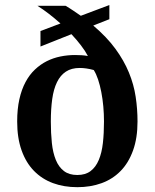

<svg xmlns="http://www.w3.org/2000/svg" viewBox="-20 -739 620 769"><path d="M142.1 -552.7V-614.7L222.2 -645Q199.2 -665.5 175.8 -683.6Q152.3 -701.7 129.9 -715.8H242.7Q259.3 -706.1 274.4 -695.8Q289.6 -685.5 303.7 -675.8L418 -718.8V-662.1L353.5 -636.7Q407.7 -590.8 442.1 -543.7Q476.6 -496.6 496.3 -448.5Q516.1 -400.4 523.4 -351.3Q530.8 -302.2 530.8 -252.4Q530.8 -186 512.9 -136.5Q495.1 -86.9 463.1 -54.2Q431.2 -21.5 387 -5.4Q342.8 10.7 289.6 10.7Q236.3 10.7 192.1 -5.6Q147.9 -22 116 -54.7Q84 -87.4 66.4 -137Q48.8 -186.5 48.8 -252.4Q48.8 -302.2 57.6 -341.6Q66.4 -380.9 82.3 -410.4Q98.1 -439.9 119.9 -460.4Q141.6 -481 167.2 -493.9Q192.9 -506.8 221.7 -512.7Q250.5 -518.6 280.3 -518.6Q293.9 -518.6 306.9 -517.8Q319.8 -517.1 332 -514.6Q321.3 -535.2 304.4 -557.1Q287.6 -579.1 266.1 -602.1ZM183.6 -252.4Q183.6 -205.6 187.7 -166.3Q191.9 -127 203.6 -98.4Q215.3 -69.8 236.1 -54Q256.8 -38.1 289.6 -38.1Q322.3 -38.1 343 -54Q363.8 -69.8 375.7 -98.4Q387.7 -127 392.1 -166.3Q396.5 -205.6 396.5 -252.4Q396.5 -282.2 393.8 -312.5Q391.1 -342.8 385.7 -370.4Q380.4 -397.9 372.8 -420.7Q365.2 -443.4 355.5 -458.5Q339.8 -462.9 325.9 -464.8Q312 -466.8 299.3 -466.8Q266.1 -466.8 243.9 -452.1Q221.7 -437.5 208.3 -409.9Q194.8 -382.3 189.2 -342.5Q183.6 -302.7 183.6 -252.4Z"/></svg>

Font: Arian AMU Serif
Style: Bold
Weight: 700
Designer: Ruben Hakobyan (Tarumian)
Foundry: Ruben Hakobyan (Tarumian)
Version: Version 1.002